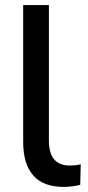

<svg xmlns="http://www.w3.org/2000/svg" viewBox="-20 -725 346 754"><path d="M230 9Q150 9 110.5 -36Q71 -81 71 -168V-705H172V-174Q172 -75 253 -75Q265 -75 275.5 -76Q286 -77 297 -80L295 1Q261 9 230 9Z"/></svg>

Font: Nunito Sans SemiBold
Style: Regular
Weight: 600
Designer: Vernon Adams
Foundry: Vernon Adams
Version: Version 3.101; ttfautohint (v1.8.4.7-5d5b);gftools[0.9.27]